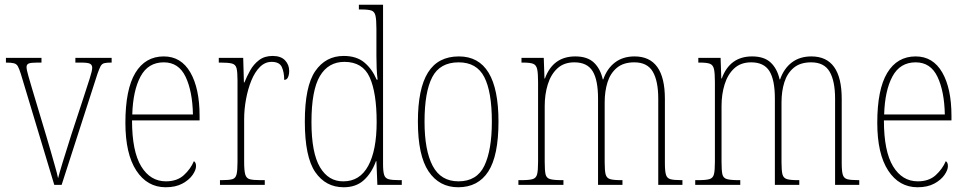

<svg xmlns="http://www.w3.org/2000/svg" viewBox="-20 -780 4080 810"><path d="M68 -468Q61 -490 55.5 -500Q50 -510 39 -513Q28 -516 5 -516V-536H155V-516H138Q110 -516 101 -512Q92 -508 92 -497Q92 -486 100 -458.5Q108 -431 115 -407L175 -207Q184 -178 193.5 -144Q203 -110 212 -79Q221 -48 225 -28Q230 -48 244 -94Q258 -140 281 -212L331 -364Q349 -419 359 -450.5Q369 -482 369 -494Q369 -506 360 -511Q351 -516 321 -516H298V-536H451V-516H449Q430 -516 420 -513.5Q410 -511 404.5 -501Q399 -491 391 -468L240 0H209Z M679 10Q601 10 555 -60.5Q509 -131 509 -262Q509 -403 551 -472.5Q593 -542 671 -542Q744 -542 783 -474.5Q822 -407 822 -291V-272H537Q537 -142 575.5 -78.5Q614 -15 680 -15Q727 -15 755.5 -41Q784 -67 798 -100Q807 -95 807 -79Q807 -63 792.5 -42Q778 -21 749.5 -5.5Q721 10 679 10ZM794 -297Q792 -395 763 -456Q734 -517 671 -517Q605 -517 573 -457.5Q541 -398 538 -297Z M908 0V-20H915Q946 -20 960 -24Q974 -28 978 -44.5Q982 -61 982 -97V-441Q982 -476 978 -492Q974 -508 958.5 -512Q943 -516 910 -516H903V-536H1006L1009 -432H1011Q1021 -457 1035.5 -483Q1050 -509 1073 -526.5Q1096 -544 1130 -544Q1165 -544 1182.5 -525.5Q1200 -507 1200 -481Q1200 -465 1195 -454Q1190 -443 1179 -443Q1179 -475 1169 -497Q1159 -519 1126 -519Q1098 -519 1076.5 -497.5Q1055 -476 1040.5 -440.5Q1026 -405 1018 -362Q1010 -319 1010 -277V-97Q1010 -61 1014.5 -44.5Q1019 -28 1033.5 -24Q1048 -20 1079 -20H1097V0Z M1430 10Q1354 10 1310 -54Q1266 -118 1266 -267Q1266 -416 1310 -480Q1354 -544 1430 -544Q1484 -544 1517 -516.5Q1550 -489 1569 -444H1573Q1570 -468 1569 -493.5Q1568 -519 1568 -544V-658Q1568 -697 1564 -714Q1560 -731 1547 -735.5Q1534 -740 1505 -740H1494V-760H1596V-88Q1596 -57 1600.5 -42.5Q1605 -28 1619.5 -24Q1634 -20 1664 -20H1675V0H1572L1568 -100H1566Q1548 -50 1515 -20Q1482 10 1430 10ZM1429 -15Q1498 -15 1533.5 -80.5Q1569 -146 1569 -265Q1569 -389 1539.5 -454Q1510 -519 1433 -519Q1365 -519 1329.5 -459Q1294 -399 1294 -265Q1294 -135 1330 -74.5Q1366 -14 1429 -15Z M1913 10Q1833 10 1788 -57Q1743 -124 1743 -267Q1743 -406 1785.5 -474Q1828 -542 1916 -542Q2083 -542 2083 -267Q2083 -123 2040 -56.5Q1997 10 1913 10ZM1914 -15Q1992 -15 2023.5 -81Q2055 -147 2055 -267Q2055 -393 2023 -455Q1991 -517 1915 -517Q1836 -517 1803.5 -454.5Q1771 -392 1771 -267Q1771 -145 1805.5 -80Q1840 -15 1914 -15Z M2167 0V-20H2180Q2213 -20 2227.5 -24.5Q2242 -29 2246 -45Q2250 -61 2250 -97V-435Q2250 -472 2246 -489Q2242 -506 2229 -511Q2216 -516 2186 -516H2180V-536H2274L2277 -449H2279Q2313 -542 2407 -542Q2458 -542 2485.5 -516Q2513 -490 2523 -445H2525Q2541 -491 2574.5 -516.5Q2608 -542 2657 -542Q2785 -542 2785 -363V-92Q2785 -58 2789.5 -43Q2794 -28 2808.5 -24Q2823 -20 2855 -20H2859V0H2757V-364Q2757 -438 2734 -477.5Q2711 -517 2656 -517Q2610 -517 2582.5 -494Q2555 -471 2543 -433Q2531 -395 2531 -348V-95Q2531 -60 2535 -44.5Q2539 -29 2553.5 -24.5Q2568 -20 2599 -20H2606V0H2503V-364Q2503 -443 2480 -480Q2457 -517 2403 -517Q2359 -517 2331.5 -491.5Q2304 -466 2291 -424Q2278 -382 2278 -333V-97Q2278 -61 2281.5 -45Q2285 -29 2300.5 -24.5Q2316 -20 2350 -20H2357V0Z M2913 0V-20H2926Q2959 -20 2973.5 -24.5Q2988 -29 2992 -45Q2996 -61 2996 -97V-435Q2996 -472 2992 -489Q2988 -506 2975 -511Q2962 -516 2932 -516H2926V-536H3020L3023 -449H3025Q3059 -542 3153 -542Q3204 -542 3231.5 -516Q3259 -490 3269 -445H3271Q3287 -491 3320.5 -516.5Q3354 -542 3403 -542Q3531 -542 3531 -363V-92Q3531 -58 3535.5 -43Q3540 -28 3554.5 -24Q3569 -20 3601 -20H3605V0H3503V-364Q3503 -438 3480 -477.5Q3457 -517 3402 -517Q3356 -517 3328.5 -494Q3301 -471 3289 -433Q3277 -395 3277 -348V-95Q3277 -60 3281 -44.5Q3285 -29 3299.5 -24.5Q3314 -20 3345 -20H3352V0H3249V-364Q3249 -443 3226 -480Q3203 -517 3149 -517Q3105 -517 3077.5 -491.5Q3050 -466 3037 -424Q3024 -382 3024 -333V-97Q3024 -61 3027.5 -45Q3031 -29 3046.5 -24.5Q3062 -20 3096 -20H3103V0Z M3851 10Q3773 10 3727 -60.5Q3681 -131 3681 -262Q3681 -403 3723 -472.5Q3765 -542 3843 -542Q3916 -542 3955 -474.5Q3994 -407 3994 -291V-272H3709Q3709 -142 3747.5 -78.5Q3786 -15 3852 -15Q3899 -15 3927.5 -41Q3956 -67 3970 -100Q3979 -95 3979 -79Q3979 -63 3964.5 -42Q3950 -21 3921.5 -5.5Q3893 10 3851 10ZM3966 -297Q3964 -395 3935 -456Q3906 -517 3843 -517Q3777 -517 3745 -457.5Q3713 -398 3710 -297Z"/></svg>

Font: Noto Serif Ethiopic Condensed Thin
Style: Regular
Weight: 100
Width: 3
Designer: Monotype Design Team
Foundry: Monotype Imaging Inc.
Version: Version 2.102; ttfautohint (v1.8.4.7-5d5b)